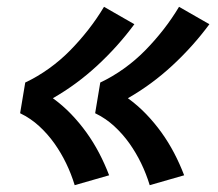

<svg xmlns="http://www.w3.org/2000/svg" viewBox="-20 -627 640 563"><path d="M419 -84Q409 -117 394 -148Q379 -179 359.5 -206.5Q340 -234 315 -257Q290 -280 259 -295L274 -385Q310 -402 343.5 -426Q377 -450 405.5 -479Q434 -508 459 -540Q484 -572 505 -607L594 -556Q546 -491 485.5 -435Q425 -379 355 -339Q384 -318 408.5 -292.5Q433 -267 453.5 -238.5Q474 -210 490.5 -178.5Q507 -147 520 -113ZM199 -84Q189 -117 174 -148Q159 -179 139.5 -206.5Q120 -234 95 -257Q70 -280 39 -295L54 -385Q90 -402 123.5 -426Q157 -450 185.5 -479Q214 -508 239 -540Q264 -572 285 -607L374 -556Q326 -491 265.5 -435Q205 -379 135 -339Q164 -318 188.5 -292.5Q213 -267 233.5 -238.5Q254 -210 270.5 -178.5Q287 -147 300 -113Z"/></svg>

Font: Iosevka SS04 XBd Ex
Style: Italic
Weight: 800
Width: 7
Italic angle: -9°
Monospace: yes
Designer: Belleve Invis
Foundry: Belleve Invis
Version: Version 19.0.0; ttfautohint (v1.8.4)